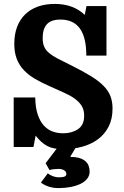

<svg xmlns="http://www.w3.org/2000/svg" viewBox="-20 -751 633 981"><path d="M305 11Q355 11 400.5 -1.5Q446 -14 480.5 -39.5Q515 -65 535 -104Q555 -143 555 -197Q555 -231 544.5 -259Q534 -287 509 -312.5Q484 -338 443 -363Q402 -388 342 -418Q303 -437 276 -451Q249 -465 231.5 -479.5Q214 -494 206 -512Q198 -530 198 -557Q198 -603 219.5 -627Q241 -651 289 -651Q355 -651 388 -605.5Q421 -560 421 -467H524V-720H422L413 -675Q354 -731 260 -731Q212 -731 174 -717.5Q136 -704 109 -678Q82 -652 67.5 -614Q53 -576 53 -527Q53 -483 65.5 -450.5Q78 -418 101.5 -393Q125 -368 159 -348Q193 -328 237 -309Q274 -292 306 -278Q338 -264 361 -247.5Q384 -231 397 -210.5Q410 -190 410 -160Q410 -112 378.5 -91Q347 -70 303 -70Q274 -70 249 -79Q224 -88 204.5 -109Q185 -130 173 -165Q161 -200 160 -253H50V0H151L162 -58Q177 -39 191.5 -26Q206 -13 222.5 -4.5Q239 4 259 7.5Q279 11 305 11ZM279 210Q312 210 340.5 204.5Q369 199 391 188.5Q413 178 425.5 162Q438 146 438 126Q438 110 433 96.5Q428 83 417 73Q406 63 387.5 57Q369 51 341 51Q341 50 340.5 49.5Q340 49 340 48L379 -17H289L213 83L233 118Q241 115 254.5 113.5Q268 112 279 112Q296 112 307.5 119Q319 126 319 138Q319 147 310 151Q301 155 281 155Q252 155 224 135L189 182Q227 210 279 210Z"/></svg>

Font: GradeGX
Style: Regular
Weight: 100
Width: 1
Designer: Adam Twardoch
Foundry: Adam Twardoch
Version: Version 2.002; DEVELOPMENT